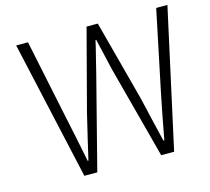

<svg xmlns="http://www.w3.org/2000/svg" viewBox="-104 -852 1065 975"><g transform="rotate(-15 428.5 -364.5)"><path d="M223 0 60 -729H122L210 -307Q230 -215 259 -69H263Q281 -149 319 -307L430 -729H489L601 -307Q611 -263 630 -182.5Q649 -102 657 -69H662Q689 -216 708 -307L796 -729H855L695 0H627L498 -487Q497 -490 460 -651H456Q450 -622 436 -568Q422 -514 416 -487L291 0Z"/></g></svg>

Font: NotoSansHansLight
Style: Regular
Weight: 300
Designer: Ryoko NISHIZUKA  (kana & ideographs); Paul D. Hunt (Latin, Greek & Cyrillic); Wenlong ZHANG  (bopomofo); Sandoll Communi
Foundry: Adobe Systems Incorporated
Version: Version 1.00;December 8, 2021;FontCreator 13.0.0.2675 64-bit